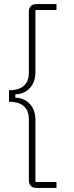

<svg xmlns="http://www.w3.org/2000/svg" viewBox="-20 -780 362 938"><path d="M159 138Q121 138 121 99V-197Q121 -242 95 -262.5Q69 -283 24 -283V-339Q69 -339 95 -359.5Q121 -380 121 -425V-721Q121 -760 159 -760H256V-731H153V-427Q153 -380 126.5 -350.5Q100 -321 55 -319V-303Q100 -301 126.5 -271.5Q153 -242 153 -195V109H256V138Z"/></svg>

Font: IBM Plex Sans ExtLt
Style: Regular
Weight: 200
Designer: Mike Abbink, Paul van der Laan, Pieter van Rosmalen
Foundry: Bold Monday
Version: Version 3.005